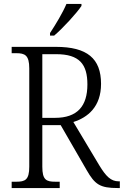

<svg xmlns="http://www.w3.org/2000/svg" viewBox="-20 -951 626 971"><path d="M233 -784V-771H254C300 -810 369 -886 392 -921V-931H316C297 -886 262 -828 233 -784ZM39 0H282V-32H260C214 -32 194 -41 194 -108V-318H287L418 -91C460 -18 485 0 576 0H586V-34H580C541 -34 516 -59 482 -115L351 -334C424 -357 491 -411 491 -527C491 -655 421 -714 263 -714H39V-682H62C106 -682 128 -672 128 -605V-108C128 -41 107 -32 62 -32H39ZM258 -355H194V-677H264C382 -677 422 -626 422 -524C422 -414 371 -355 258 -355Z"/></svg>

Font: Noto Serif Sinhala SemiCondensed Light
Style: Regular
Weight: 300
Width: 4
Designer: Jelle Bosma - Monotype Design Team
Foundry: Monotype Imaging Inc.
Version: Version 2.007